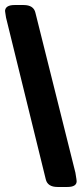

<svg xmlns="http://www.w3.org/2000/svg" viewBox="-21 -722 330 764"><path d="M208 22Q168 22 161 -9L3 -652Q1 -667 0 -671.5Q-1 -676 -1 -679Q1 -702 37 -702H73Q113 -702 120 -671L279 -35Q282 -16 283 -10Q284 -4 284 -1Q284 22 247 22Z"/></svg>

Font: Asap Condensed VF Beta
Style: Regular
Weight: 400
Designer: Pablo Cosgaya
Foundry: Omnibus-Type
Version: Version 1.008